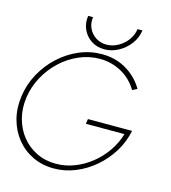

<svg xmlns="http://www.w3.org/2000/svg" viewBox="-131 -1016 1010 1134"><g transform="rotate(15 374.0 -448.5)"><path d="M303 13Q231.5 13 172.8 -15.2Q114 -43.5 73.8 -93.5Q33.5 -143.5 16 -209.2Q-1.5 -275 9 -350Q19.5 -425 55.5 -490.8Q91.5 -556.5 146 -606.5Q200.5 -656.5 267 -684.8Q333.5 -713 405 -713Q489 -713 555.2 -673.8Q621.5 -634.5 659.5 -569L630.5 -554Q594 -615.5 533 -649.2Q472 -683 400.5 -683Q334.5 -683 273.5 -656.5Q212.5 -630 163 -583.8Q113.5 -537.5 81 -477.2Q48.5 -417 39 -350Q29.5 -282 45.5 -221.8Q61.5 -161.5 98.2 -115.5Q135 -69.5 188.5 -43.2Q242 -17 307 -17Q366 -17 421.2 -38.5Q476.5 -60 523.2 -97.8Q570 -135.5 604 -185.2Q638 -235 654.5 -291H418.5L423 -321H693Q679 -251.5 641.8 -191Q604.5 -130.5 551.2 -84.8Q498 -39 434.2 -13Q370.5 13 303 13ZM409 -744Q363.5 -744 329 -766.5Q294.5 -789 277.2 -826.8Q260 -864.5 266.5 -910H296.5Q291 -871.5 306 -840.8Q321 -810 349.5 -792Q378 -774 413.5 -774Q450.5 -774 484 -792.5Q517.5 -811 540.5 -841.8Q563.5 -872.5 568.5 -910H598.5Q592 -863 563.5 -825.5Q535 -788 494 -766Q453 -744 409 -744Z"/></g></svg>

Font: Urbanist Thin
Style: Italic
Weight: 100
Italic angle: -8°
Designer: Corey Hu
Foundry: Corey Hu
Version: Version 1.321; ttfautohint (v1.8.4.7-5d5b)